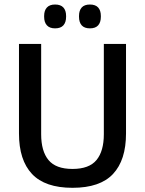

<svg xmlns="http://www.w3.org/2000/svg" viewBox="-20 -838 657 870"><path d="M308.5 13Q184 13 125 -49.8Q66 -112.5 66 -233V-639H166.5V-230Q166.5 -153 199.8 -112.8Q233 -72.5 308.5 -72.5Q384 -72.5 417.2 -112.8Q450.5 -153 450.5 -230V-639H551V-233Q551 -112.5 492.2 -49.8Q433.5 13 308.5 13ZM229.5 -709.5Q205 -709.5 192.5 -723.2Q180 -737 180 -762V-765.5Q180 -790.5 192.5 -804Q205 -817.5 229.5 -817.5Q255 -817.5 267.2 -804Q279.5 -790.5 279.5 -765.5V-762Q279.5 -737 267.2 -723.2Q255 -709.5 229.5 -709.5ZM387.5 -709.5Q362.5 -709.5 350.2 -723.2Q338 -737 338 -762V-765.5Q338 -790.5 350.2 -804Q362.5 -817.5 387.5 -817.5Q412.5 -817.5 424.8 -804Q437 -790.5 437 -765.5V-762Q437 -737 424.8 -723.2Q412.5 -709.5 387.5 -709.5Z"/></svg>

Font: Anek Devanagari Medium Medium
Style: Regular
Weight: 500
Version: Version 1.003